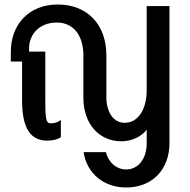

<svg xmlns="http://www.w3.org/2000/svg" viewBox="-20 -621 844 852"><path d="M540 211C655 211 732 132 732 14V-594H631V-221C631 -134 592 -76 533 -76C485 -76 452 -121 452 -190V-375C452 -512 368 -601 236 -601C109 -601 28 -513 28 -391V-348H78V-174C78 -47 119 3 189 3C207 3 229 1 250 -12V-89C233 -75 217 -74 203 -74C183 -74 181 -101 181 -180V-392H109V-406C109 -468 154 -521 232 -521C306 -521 350 -464 350 -375V-187C350 -71 420 6 519 6C563 6 605 -13 631 -45V15C631 85 592 131 540 131C497 131 461 100 450 54H351C365 149 441 211 540 211Z"/></svg>

Font: Vanilla Cream DemiBold
Style: Regular
Weight: 600
Designer: Jeremy Tribby, Jinavaṁso
Foundry: Tribby Type
Version: Version 1.422;Glyphs 3.1.2 (3151)